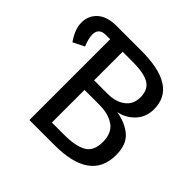

<svg xmlns="http://www.w3.org/2000/svg" viewBox="-171 -861 1032 1032"><g transform="rotate(45 345.5 -344.5)"><path d="M487 -364Q558 -352 602 -314Q646 -276 646 -196Q646 0 373 0H183V-614H151Q97 -614 97 -564Q97 -535 115 -491L51 -459Q10 -518 10 -567Q10 -622 48 -655.5Q86 -689 156 -689H346Q616 -689 616 -515Q616 -455 578.5 -415Q541 -375 487 -364ZM356 -614H278V-397H382Q442 -397 480.5 -426Q519 -455 519 -508Q519 -568 478.5 -591Q438 -614 356 -614ZM373 -76Q457 -76 501.5 -101Q546 -126 546 -196Q546 -264 503 -294Q460 -324 391 -324H278V-76Z"/></g></svg>

Font: Fira Sans
Style: Regular
Weight: 400
Designer: Carrois Corporate & Edenspiekermann AG
Foundry: Carrois Corporate GbR & Edenspiekermann AG
Version: Version 4.106;PS 004.106;hotconv 1.0.70;makeotf.lib2.5.58329